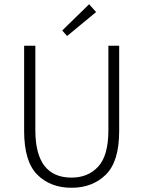

<svg xmlns="http://www.w3.org/2000/svg" viewBox="-20 -875 676 907"><path d="M297 -705 274 -731 401 -855 434 -818ZM318 12Q218 12 156 -50Q94 -112 94 -256V-659H147V-260Q147 -36 318 -36Q396 -36 444 -88Q492 -140 492 -260V-659H543V-256Q543 -112 480 -50Q417 12 318 12Z"/></svg>

Font: Assistant Light
Style: Regular
Weight: 300
Designer: Hebrew By Ben Nathan, Latin by Paul Hunt
Version: Version 2.001;PS 002.001;hotconv 1.0.88;makeotf.lib2.5.64775